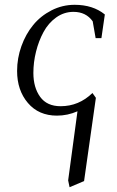

<svg xmlns="http://www.w3.org/2000/svg" viewBox="-20 -472 483 795"><path d="M50.8 -178.2Q50.8 -231 68.6 -280.8Q86.4 -330.6 117.4 -368.4Q148.4 -406.2 193.4 -429.2Q238.3 -452.1 289.1 -452.1Q364.7 -452.1 414.1 -412.1L399.9 -314H376L363.8 -383.8Q335.9 -422.9 284.2 -422.9Q245.1 -422.9 212.6 -399.7Q180.2 -376.5 160.2 -339.4Q140.1 -302.2 129.2 -258.3Q118.2 -214.4 118.2 -169.9Q118.2 -109.9 146.2 -71Q174.3 -32.2 231 -32.2Q306.6 -32.2 362.8 -86.9L377 -66.9L328.1 277.8L268.1 303.2L262.2 274.9L300.8 -11.2Q259.8 6.8 215.8 6.8Q140.1 6.8 95.5 -45.7Q50.8 -98.1 50.8 -178.2Z"/></svg>

Font: Dihjauti
Style: Italic
Weight: 400
Italic angle: -9°
Designer: T. Christopher White
Version: Version 3.0.0